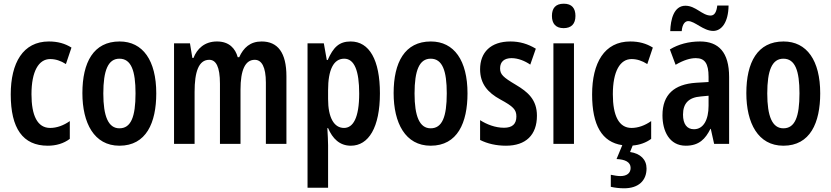

<svg xmlns="http://www.w3.org/2000/svg" viewBox="-20 -777 4488 1037"><path d="M238 10C283 10 324 -2 357 -27V-123C323 -99 286 -86 251 -86C182 -86 150 -153 150 -268C150 -392 189 -458 251 -458C280 -458 308 -449 336 -431L366 -520C331 -542 292 -553 244 -553C104 -553 38 -437 38 -267C38 -84 103 10 238 10Z M824 -273C824 -450 752 -553 626 -553C485 -553 425 -440 425 -274C425 -113 488 10 625 10C770 10 824 -114 824 -273ZM538 -272C538 -397 564 -460 625 -460C689 -460 712 -394 712 -273C712 -145 687 -84 625 -84C565 -84 538 -149 538 -272Z M1393 -553C1331 -553 1295 -519 1272 -468H1264C1251 -515 1218 -553 1152 -553C1084 -553 1044 -513 1025 -464H1019L1006 -543H920V0H1031V-281C1031 -389 1053 -454 1110 -454C1146 -454 1168 -418 1168 -325V0H1279V-293C1279 -398 1304 -454 1356 -454C1393 -454 1416 -416 1416 -331V0H1527V-365C1527 -493 1480 -553 1393 -553Z M1874 -553C1811 -553 1780 -521 1750 -453H1745L1729 -543H1641V237H1752V8C1752 -17 1750 -49 1748 -85H1752C1776 -29 1814 10 1875 10C1971 10 2032 -89 2032 -273C2032 -453 1975 -553 1874 -553ZM1839 -460C1894 -460 1920 -395 1920 -272C1920 -140 1887 -86 1838 -86C1784 -86 1752 -142 1752 -242V-290C1752 -399 1781 -460 1839 -460Z M2505 -273C2505 -450 2433 -553 2307 -553C2166 -553 2106 -440 2106 -274C2106 -113 2169 10 2306 10C2451 10 2505 -114 2505 -273ZM2219 -272C2219 -397 2245 -460 2306 -460C2370 -460 2393 -394 2393 -273C2393 -145 2368 -84 2306 -84C2246 -84 2219 -149 2219 -272Z M2880 -152C2880 -238 2832 -280 2766 -319C2697 -360 2681 -375 2681 -408C2681 -444 2704 -463 2743 -463C2778 -463 2815 -448 2844 -428L2874 -514C2831 -540 2787 -553 2737 -553C2630 -553 2573 -494 2573 -403C2573 -325 2614 -277 2682 -240C2752 -202 2769 -185 2769 -148C2769 -107 2747 -87 2702 -87C2655 -87 2609 -105 2573 -128V-21C2613 -1 2660 10 2713 10C2820 10 2880 -48 2880 -152Z M3025 -757C2980 -757 2961 -732 2961 -691C2961 -649 2982 -625 3024 -625C3066 -625 3088 -648 3088 -691C3088 -732 3069 -757 3025 -757ZM3080 -543H2969V0H3080Z M3472 133C3472 85 3439 52 3383 44L3397 9C3434 6 3469 -6 3497 -27V-123C3463 -99 3426 -86 3391 -86C3322 -86 3290 -153 3290 -268C3290 -392 3329 -458 3391 -458C3420 -458 3448 -449 3476 -431L3506 -520C3471 -542 3432 -553 3384 -553C3244 -553 3178 -437 3178 -267C3178 -101 3231 -9 3341 7L3310 82C3356 84 3386 98 3386 130C3386 159 3364 174 3331 174C3317 174 3298 171 3279 167V232C3301 237 3326 240 3351 240C3428 240 3472 199 3472 133Z M3600 -609H3662C3665 -648 3681 -663 3697 -663C3733 -663 3779 -610 3832 -610C3877 -610 3914 -656 3915 -747H3854C3850 -712 3839 -693 3818 -693C3773 -693 3738 -746 3682 -746C3619 -746 3602 -671 3600 -609ZM3761 -553C3700 -553 3644 -538 3598 -510L3629 -427C3673 -453 3709 -463 3738 -463C3786 -463 3807 -435 3807 -362V-334L3739 -330C3622 -322 3558 -267 3558 -154C3558 -71 3594 10 3684 10C3756 10 3790 -27 3817 -81H3819L3837 0H3918V-361C3918 -495 3861 -553 3761 -553ZM3765 -256 3807 -260V-206C3807 -131 3780 -79 3728 -79C3690 -79 3669 -107 3669 -158C3669 -219 3700 -251 3765 -256Z M4410 -273C4410 -450 4338 -553 4212 -553C4071 -553 4011 -440 4011 -274C4011 -113 4074 10 4211 10C4356 10 4410 -114 4410 -273ZM4124 -272C4124 -397 4150 -460 4211 -460C4275 -460 4298 -394 4298 -273C4298 -145 4273 -84 4211 -84C4151 -84 4124 -149 4124 -272Z"/></svg>

Font: Noto Sans Hebrew ExtraCondensed SemiBold
Style: Regular
Weight: 600
Width: 2
Designer: Ben Nathan
Foundry: Google LLC
Version: Version 3.001